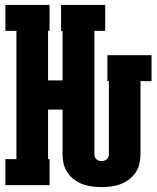

<svg xmlns="http://www.w3.org/2000/svg" viewBox="-20 -755 640 783"><path d="M394 8Q375 8 355 5.5Q335 3 316.5 -4Q298 -11 282 -23Q266 -35 255 -51.5Q244 -68 239.5 -87Q235 -106 235 -126V-308H176V-106H182V0H2V-106H47V-629H2V-735H182V-629H176V-427H235V-629H229V-735H409V-629H365V-126Q365 -120 367 -114.5Q369 -109 373 -105.5Q377 -102 382.5 -100Q388 -98 394 -98Q400 -98 405.5 -100Q411 -102 415.5 -105.5Q420 -109 422 -114.5Q424 -120 424 -126V-424H418V-530H598V-424H553V-126Q553 -106 548.5 -87Q544 -68 533 -51.5Q522 -35 506 -23Q490 -11 471.5 -4Q453 3 433.5 5.5Q414 8 394 8Z"/></svg>

Font: Iosevka Slab Heavy Extended
Style: Regular
Weight: 900
Width: 7
Monospace: yes
Designer: Belleve Invis
Foundry: Belleve Invis
Version: Version 11.1.0; ttfautohint (v1.8.3)